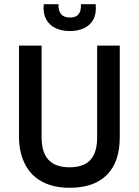

<svg xmlns="http://www.w3.org/2000/svg" viewBox="-20 -876 657 909"><path d="M310 13Q258 13 218.5 0.5Q179 -12 150.5 -34.5Q122 -57 104.5 -87.5Q87 -118 78.5 -153Q70 -188 70 -226V-660H177V-226Q177 -177 192 -145.5Q207 -114 236.5 -99Q266 -84 309 -84Q353 -84 382 -99Q411 -114 425.5 -145.5Q440 -177 440 -226V-660H547V-226Q547 -109 486 -48Q425 13 310 13ZM187 -856H257Q255 -827 268.5 -810Q282 -793 311 -793Q340 -793 352.5 -809.5Q365 -826 363 -856H433Q437 -811 421.5 -783Q406 -755 376.5 -742Q347 -729 311 -729Q272 -729 242.5 -743Q213 -757 198 -785.5Q183 -814 187 -856Z"/></svg>

Font: Bricolage Grotesque SemiCondensed Medium
Style: Regular
Weight: 500
Width: 4
Designer: Mathieu Triay
Foundry: Atelier Triay
Version: Version 1.001;gftools[0.9.33.dev8+g029e19f]